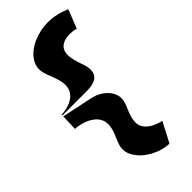

<svg xmlns="http://www.w3.org/2000/svg" viewBox="-273 -825 969 969"><g transform="rotate(-45 211.0 -341.0)"><path d="M115.2 -55.2C115.2 -37.1 120.6 -20 130.9 -3.4C165 52.7 236.8 89.4 303.2 92.3L358.9 -14.6C314 -24.4 257.3 -51.8 257.3 -105C257.3 -120.1 260.3 -133.8 264.2 -146.5C267.6 -158.7 272.9 -169.9 277.3 -181.2C287.1 -204.1 294.4 -222.2 294.4 -240.7C294.4 -293 244.1 -336.9 190.4 -348.6L21.5 -384.3L18.6 -297.9C75.2 -295.4 154.3 -264.2 154.3 -197.3C154.3 -167.5 144.5 -144 132.8 -117.7C123 -94.2 115.2 -75.7 115.2 -55.2ZM194.3 -390.6C249.5 -390.6 286.1 -406.2 286.1 -454.1C286.1 -473.1 280.3 -491.2 272 -513.7C268.6 -524.9 264.6 -536.6 261.7 -548.3C258.8 -560.5 256.3 -573.7 256.3 -587.9C256.3 -646 307.1 -655.3 337.9 -655.3C353 -655.3 368.2 -653.3 382.8 -649.4L421.9 -749C383.3 -765.6 343.3 -775.4 302.7 -775.4C233.9 -775.4 154.3 -746.6 118.2 -689.5C108.4 -674.3 103 -657.7 103 -639.6C103 -617.7 110.8 -597.2 120.6 -571.8C130.9 -546.4 141.6 -515.6 141.6 -488.3C141.6 -416.5 62 -396.5 21.5 -396.5V-390.6Z"/></g></svg>

Font: Luckiest Guy
Style: Regular
Weight: 400
Designer: Astigmatic (AOETI)
Foundry: Astigmatic (AOETI)
Version: Version 1.001